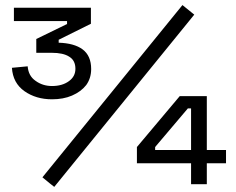

<svg xmlns="http://www.w3.org/2000/svg" viewBox="-20 -731 935 762"><path d="M186.5 -336.9Q123 -336.9 77.1 -369.1Q31.2 -401.4 27.3 -461.9Q47.9 -463.9 89.8 -467.8Q92.8 -429.7 121.1 -410.2Q149.4 -389.6 186.5 -389.6Q227.5 -389.6 253.9 -409.2Q279.3 -427.7 279.3 -458Q279.3 -491.2 254.9 -505.9Q231.4 -521.5 184.6 -521.5Q165 -521.5 124 -521.5Q124 -535.2 124 -576.2Q154.3 -590.8 246.1 -635.7Q246.1 -638.7 246.1 -647.5Q193.4 -647.5 35.2 -647.5Q35.2 -660.2 35.2 -700.2Q111.3 -700.2 340.8 -700.2Q340.8 -684.6 340.8 -636.7Q308.6 -621.1 212.9 -573.2Q212.9 -570.3 212.9 -561.5Q274.4 -559.6 307.6 -535.2Q341.8 -509.8 341.8 -457Q341.8 -420.9 322.3 -393.6Q301.8 -367.2 265.6 -351.6Q231.4 -336.9 186.5 -336.9ZM195.3 10.7Q183.6 2 148.4 -27.3Q287.1 -198.2 704.1 -710.9Q715.8 -701.2 751 -672.9Q612.3 -502 195.3 10.7ZM738.3 0Q738.3 -20.5 738.3 -83Q684.6 -83 523.4 -83Q523.4 -98.6 523.4 -147.5Q565.4 -197.3 693.4 -349.6Q719.7 -349.6 800.8 -349.6Q800.8 -296.9 800.8 -135.7Q820.3 -135.7 877 -135.7Q877 -123 877 -83Q858.4 -83 800.8 -83Q800.8 -62.5 800.8 0Q785.2 0 738.3 0ZM595.7 -135.7Q631.8 -135.7 738.3 -135.7Q738.3 -177.7 738.3 -300.8Q735.4 -300.8 725.6 -300.8Q693.4 -262.7 595.7 -147.5Q595.7 -144.5 595.7 -135.7Z"/></svg>

Font: Kadena Space Grotesk
Style: Regular
Weight: 400
Designer: Florian Karsten
Version: Version 2.000